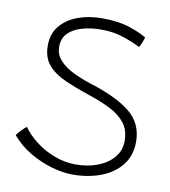

<svg xmlns="http://www.w3.org/2000/svg" viewBox="-71 -619 641 723"><g transform="rotate(10 249.0 -257.5)"><path d="M252.5 42Q218.5 42 175.2 30Q132 18 90 -6.5Q48 -31 17.5 -67.5Q25 -77.5 35.5 -88.5Q46 -99.5 54 -105Q73 -77.5 104.8 -52.8Q136.5 -28 176.5 -12.8Q216.5 2.5 259.5 2.5Q305 2.5 342.8 -12Q380.5 -26.5 403 -53.2Q425.5 -80 425.5 -116Q425.5 -158 404.5 -184.8Q383.5 -211.5 346.8 -230Q310 -248.5 261.5 -264.5Q209 -282 167.5 -300.5Q126 -319 102 -347Q78 -375 78 -420.5Q78 -466 103.2 -496.2Q128.5 -526.5 170.2 -541.8Q212 -557 262 -557Q326 -557 370.5 -541.8Q415 -526.5 434 -513.5Q430.5 -502.5 425.8 -491.2Q421 -480 417.5 -474.5Q390 -488.5 352 -501.5Q314 -514.5 266.5 -514.5Q230 -514.5 196.5 -505.8Q163 -497 142 -477Q121 -457 121 -423Q121 -394 140.8 -372.2Q160.5 -350.5 192.5 -334.8Q224.5 -319 262 -307Q366 -274.5 417.2 -232.5Q468.5 -190.5 468.5 -121Q468.5 -68.5 440.2 -32.2Q412 4 363.2 23Q314.5 42 252.5 42Z"/></g></svg>

Font: Grandstander Thin
Style: Regular
Weight: 100
Designer: Tyler Finck
Foundry: Etcetera Type Co
Version: Version 1.200; ttfautohint (v1.8.3)